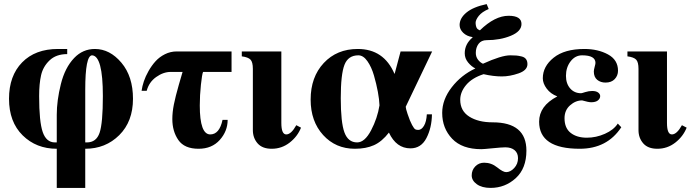

<svg xmlns="http://www.w3.org/2000/svg" viewBox="-20 -712 3393 937"><path d="M396 205H257V14Q157 14 90.5 -51.5Q24 -117 24 -230Q24 -342 88 -407.5Q152 -473 263 -473H308V-448Q254 -448 222 -417.5Q190 -387 180.5 -345Q171 -303 171 -243Q171 -118 188.5 -67.5Q206 -17 248 -17H257V-152Q257 -221 277 -301.5Q297 -382 342 -429Q384 -473 443 -473Q516 -473 572.5 -406Q629 -339 629 -230Q629 -119 562 -52.5Q495 14 396 14ZM396 -274V-17H404Q450 -17 466 -64Q482 -111 482 -243Q482 -440 429 -442Q396 -440 396 -274Z M871 -361H813Q777 -361 742 -336Q707 -311 696 -269H671Q674 -291 682 -315Q690 -339 705 -365.5Q720 -392 739 -413Q758 -434 785 -447.5Q812 -461 843 -461H1110V-361H971Q966 -350 960.5 -298.5Q955 -247 955 -197Q955 -56 1006 -56Q1051 -56 1066 -127H1091Q1091 -72 1052.5 -29Q1014 14 949 14Q880 14 850.5 -28.5Q821 -71 821 -131Q821 -164 828.5 -202Q836 -240 852.5 -297.5Q869 -355 871 -361Z M1353 -461V-112Q1353 -56 1377 -56Q1401 -56 1426 -101L1449 -89Q1432 -46 1393.5 -16Q1355 14 1306 14Q1260 14 1237 -12.5Q1214 -39 1214 -77V-376Q1214 -409 1202.5 -421Q1191 -433 1160 -437V-461Z M2063 -154H2088Q2087 -88 2061 -38Q2035 12 1983 12Q1914 12 1878 -65Q1844 -21 1805 -3.5Q1766 14 1712 14Q1618 14 1557 -53Q1496 -120 1496 -226Q1496 -336 1560 -404.5Q1624 -473 1726 -473Q1853 -473 1905 -352H1906L1935 -461H2089L1960 -191Q1960 -183 1969 -156Q1981 -120 1991 -102Q2001 -84 2006.5 -81Q2012 -78 2021 -78Q2037 -78 2049 -98Q2061 -118 2063 -154ZM1832 -198Q1831 -226 1824 -264Q1817 -302 1805 -343.5Q1793 -385 1773 -413.5Q1753 -442 1729 -442Q1679 -442 1661 -395.5Q1643 -349 1643 -233Q1643 -114 1661 -65.5Q1679 -17 1723 -17Q1760 -17 1791 -76Q1822 -135 1832 -198Z M2355 -692 2365 -668Q2332 -654 2316.5 -634.5Q2301 -615 2301 -600Q2301 -594 2302 -589.5Q2303 -585 2304 -581.5Q2305 -578 2306.5 -575.5Q2308 -573 2310 -571Q2312 -569 2314 -568Q2316 -567 2317 -566.5Q2318 -566 2320 -565L2322 -564Q2395 -635 2462 -635Q2525 -635 2525 -595Q2525 -559 2473 -537.5Q2421 -516 2355 -516Q2329 -516 2315.5 -498Q2302 -480 2302 -454Q2302 -435 2312.5 -421Q2323 -407 2337 -401Q2427 -442 2470 -442Q2489 -442 2500 -441Q2511 -440 2525.5 -436.5Q2540 -433 2547 -423.5Q2554 -414 2554 -399Q2554 -369 2511 -354Q2468 -339 2429 -339Q2388 -339 2340 -350Q2284 -332 2255 -297.5Q2226 -263 2226 -225Q2226 -171 2270 -143Q2314 -115 2384 -115Q2549 -115 2549 23Q2549 110 2497 157.5Q2445 205 2374 205Q2332 205 2307 187Q2282 169 2282 144Q2282 118 2299.5 100Q2317 82 2343 82Q2378 82 2406.5 105Q2435 128 2450 128Q2471 128 2489.5 108Q2508 88 2508 60Q2508 35 2491.5 21Q2475 7 2446 7Q2429 7 2384.5 11.5Q2340 16 2329 16Q2235 16 2186.5 -35Q2138 -86 2138 -161Q2138 -226 2184.5 -286Q2231 -346 2300 -378Q2281 -387 2264.5 -407Q2248 -427 2248 -452Q2248 -497 2286 -529V-531Q2258 -535 2240.5 -552Q2223 -569 2223 -590Q2223 -623 2256 -650.5Q2289 -678 2355 -692Z M2995 -109 3012 -91Q2943 14 2809 14Q2611 14 2611 -118Q2611 -195 2699 -241V-242Q2667 -254 2648 -279.5Q2629 -305 2629 -330Q2629 -388 2682 -430.5Q2735 -473 2832 -473Q2898 -473 2947 -446.5Q2996 -420 2996 -367Q2996 -343 2980 -326Q2964 -309 2935 -309Q2911 -309 2894.5 -322.5Q2878 -336 2878 -363Q2878 -371 2882 -385.5Q2886 -400 2886 -405Q2886 -442 2821 -442Q2787 -442 2764.5 -412.5Q2742 -383 2742 -342Q2742 -304 2762.5 -280.5Q2783 -257 2816 -257Q2819 -257 2836 -262.5Q2853 -268 2870 -268Q2889 -268 2899 -260.5Q2909 -253 2909 -243Q2909 -231 2898 -222Q2887 -213 2865 -213Q2852 -213 2821 -222Q2789 -222 2762 -198Q2735 -174 2735 -135Q2735 -87 2765 -63.5Q2795 -40 2844 -40Q2889 -40 2932 -59Q2975 -78 2995 -109Z M3235 -461V-112Q3235 -56 3259 -56Q3283 -56 3308 -101L3331 -89Q3314 -46 3275.5 -16Q3237 14 3188 14Q3142 14 3119 -12.5Q3096 -39 3096 -77V-376Q3096 -409 3084.5 -421Q3073 -433 3042 -437V-461Z"/></svg>

Font: STIX MathJax Main
Style: Bold
Weight: 700
Designer: MicroPress Inc., with final additions and corrections provided by Coen Hoffman, Elsevier (retired)
Version: Version 1.1.1